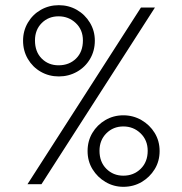

<svg xmlns="http://www.w3.org/2000/svg" viewBox="-20 -711 704 741"><path d="M207 -416Q169 -416 137.5 -434Q106 -452 87.5 -483.5Q69 -515 69 -554Q69 -592 87.5 -623.5Q106 -655 137.5 -673Q169 -691 207 -691Q245 -691 276.5 -673Q308 -655 327 -623.5Q346 -592 346 -554Q346 -515 327.5 -483.5Q309 -452 277 -434Q245 -416 207 -416ZM86 0 524 -682H578L140 0ZM206 -459Q247 -459 273.5 -485Q300 -511 300 -555Q300 -596 272.5 -622Q245 -648 206 -648Q167 -648 141 -622Q115 -596 115 -555Q115 -511 141 -485Q167 -459 206 -459ZM456 10Q419 10 387.5 -8.5Q356 -27 337 -58Q318 -89 318 -128Q318 -167 336.5 -198Q355 -229 386.5 -247.5Q418 -266 456 -266Q494 -266 526 -247.5Q558 -229 577 -198Q596 -167 596 -128Q596 -89 577 -58Q558 -27 526.5 -8.5Q495 10 456 10ZM456 -33Q496 -33 523 -59.5Q550 -86 550 -129Q550 -170 522.5 -196.5Q495 -223 456 -223Q417 -223 390.5 -196.5Q364 -170 364 -129Q364 -86 390.5 -59.5Q417 -33 456 -33Z"/></svg>

Font: Outfit Extra Light
Style: Regular
Weight: 200
Designer: Rodrigo Fuenzalida
Foundry: fragTYPE
Version: Version 1.000